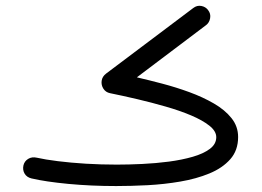

<svg xmlns="http://www.w3.org/2000/svg" viewBox="-20 -602 890 652"><path d="M444.8 -339.4Q484.9 -330.1 531.2 -317.9Q577.6 -305.7 623 -289.1Q668.5 -272.5 706.1 -250.7Q743.7 -229 766.1 -200.9Q788.6 -172.9 788.6 -136.7Q788.6 -91.3 762 -61.3Q735.4 -31.2 690.9 -12.9Q646.5 5.4 592 14.6Q537.6 23.9 481.2 26.9Q424.8 29.8 374.5 29.8Q289.6 29.8 212.2 22.5Q134.8 15.1 86.9 3.9Q70.8 0 63.5 -12.5Q56.2 -24.9 59.6 -40.5Q63 -54.7 75.7 -62.5Q88.4 -70.3 105.5 -66.4Q133.3 -60.1 176.5 -54.7Q219.7 -49.3 271.5 -46.1Q323.2 -43 376.5 -43Q417 -43 463.1 -45.2Q509.3 -47.4 553.7 -53.2Q598.1 -59.1 634.5 -69.6Q670.9 -80.1 692.6 -96.4Q714.4 -112.8 714.4 -136.2Q714.4 -156.7 690.9 -175.3Q667.5 -193.8 628.7 -210.2Q589.8 -226.6 542.2 -240.2Q494.6 -253.9 445.6 -265.4Q396.5 -276.9 353.5 -285.6Q338.9 -288.6 331.1 -300.8Q323.2 -313 325.2 -327.6Q327.1 -342.3 340.8 -352.5L636.2 -574.7Q648.9 -584.5 663.6 -581.8Q678.2 -579.1 686.5 -567.9Q696.3 -555.7 693.6 -540.3Q690.9 -524.9 679.7 -516.6Z"/></svg>

Font: Mikhak Regular
Style: Regular
Weight: 400
Designer: Amin Abedi
Version: Version 3.3